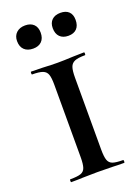

<svg xmlns="http://www.w3.org/2000/svg" viewBox="-128 -706 555 764"><g transform="rotate(-20 150.0 -324.5)"><path d="M262 -12Q264 -12 264 -6Q264 0 262 0Q232 0 215 -1L149 -2L87 -1Q69 0 38 0Q36 0 36 -6Q36 -12 38 -12Q69 -12 83 -17Q97 -22 102 -36.5Q107 -51 107 -81V-387Q107 -417 102 -431Q97 -445 82.5 -450.5Q68 -456 38 -456Q36 -456 36 -462Q36 -468 38 -468L87 -467Q125 -465 149 -465Q176 -465 216 -467L262 -468Q264 -468 264 -462Q264 -456 262 -456Q232 -456 218 -450Q204 -444 199 -429.5Q194 -415 194 -385V-81Q194 -51 199 -36.5Q204 -22 218 -17Q232 -12 262 -12ZM27 -601Q27 -623 41 -636Q55 -649 78 -649Q101 -649 114 -636.5Q127 -624 127 -601Q127 -577 114 -564Q101 -551 78 -551Q54 -551 40.5 -564Q27 -577 27 -601ZM178 -601Q178 -623 191 -635.5Q204 -648 227 -648Q250 -648 262.5 -636Q275 -624 275 -601Q275 -577 262.5 -564Q250 -551 227 -551Q204 -551 191 -564Q178 -577 178 -601Z"/></g></svg>

Font: Cormorant SC SemiBold
Style: Regular
Weight: 600
Designer: Christian Thalmann (Catharsis Fonts)
Foundry: Catharsis Fonts
Version: Version 4.000